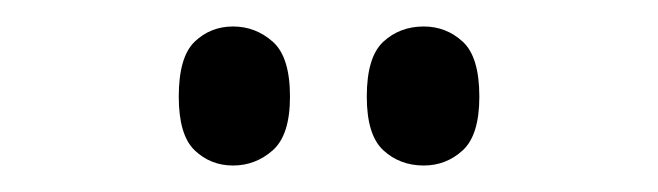

<svg xmlns="http://www.w3.org/2000/svg" viewBox="-20 -765 497 145"><path d="M300 -640Q282 -640 269.5 -651.5Q257 -663 257 -692Q257 -722 269.5 -733.5Q282 -745 300 -745Q317 -745 329.5 -733.5Q342 -722 342 -692Q342 -663 329.5 -651.5Q317 -640 300 -640ZM156 -640Q139 -640 127 -651.5Q115 -663 115 -692Q115 -722 127 -733.5Q139 -745 156 -745Q173 -745 186 -733.5Q199 -722 199 -692Q199 -663 186 -651.5Q173 -640 156 -640Z"/></svg>

Font: Noto Serif Thai ExtraCondensed
Style: Regular
Weight: 400
Width: 2
Designer: Monotype Design Team
Foundry: Monotype Imaging Inc.
Version: Version 2.002; ttfautohint (v1.8.4.7-5d5b)